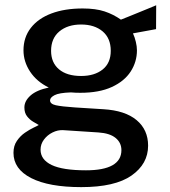

<svg xmlns="http://www.w3.org/2000/svg" viewBox="-20 -558 663 748"><path d="M296.5 171Q170.5 171 101.5 135.8Q32.5 100.5 32.5 37.5Q32.5 10 45.8 -9.2Q59 -28.5 77.2 -41Q95.5 -53.5 111 -60.8Q126.5 -68 131 -71Q122.5 -76 109.2 -83.8Q96 -91.5 85.5 -104.8Q75 -118 75 -139.5Q75 -164.5 98.8 -185.8Q122.5 -207 170 -217Q123 -240 97.2 -279Q71.5 -318 71.5 -362Q71.5 -412.5 100 -449.2Q128.5 -486 180.2 -505.5Q232 -525 302 -525Q353 -525 387.5 -513.5Q422 -502 451 -481.5Q460.5 -485 478 -492.2Q495.5 -499.5 516.8 -508Q538 -516.5 557.2 -524.5Q576.5 -532.5 588.5 -537.5L588 -444.5L498 -428Q505 -413 509.2 -395Q513.5 -377 513.5 -362Q513.5 -317 489 -279.2Q464.5 -241.5 415.5 -219Q366.5 -196.5 293 -196.5Q286 -196.5 275 -196.8Q264 -197 256.5 -198Q210 -196.5 192.5 -187.2Q175 -178 175 -167Q175 -153 197.5 -148Q220 -143 271.5 -139.5Q290 -138 318.8 -136.5Q347.5 -135 382.5 -132.5Q467.5 -127.5 512.2 -90Q557 -52.5 557 9.5Q557 80.5 492.5 125.8Q428 171 296.5 171ZM315 105.5Q383.5 105.5 418.2 85.8Q453 66 453 27Q453 -2 430.5 -20.5Q408 -39 363.5 -42L225.5 -51Q205 -52 184.8 -42Q164.5 -32 151.2 -14.2Q138 3.5 138 25Q138 64 181.2 84.8Q224.5 105.5 315 105.5ZM296 -262Q348 -262 379.8 -287.2Q411.5 -312.5 411.5 -360Q411.5 -409 379.8 -435.8Q348 -462.5 296 -462.5Q243.5 -462.5 211.2 -435.5Q179 -408.5 179 -360Q179 -314 209.8 -288Q240.5 -262 296 -262Z"/></svg>

Font: Public Sans Medium
Style: Regular
Weight: 500
Designer: The Public Sans Project Authors: Dan O. Williams and USWDS (Libre Franklin designed by Pablo Impallari and Rodrigo Fuenz
Version: Version 1.007